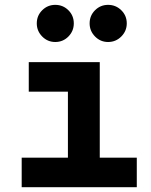

<svg xmlns="http://www.w3.org/2000/svg" viewBox="-20 -775 626 795"><path d="M261.2 0V-517.6H393.1V0ZM69.8 0V-122.1H271V0ZM383.3 0V-122.1H546.4V0ZM99.1 -395.5V-517.6H393.1V-395.5ZM427.5 -601.1Q396.1 -601.1 373.6 -623.8Q351.1 -646.6 351.1 -678.2Q351.1 -710.4 373.6 -732.7Q396.1 -754.9 427.5 -754.9Q459.5 -754.9 482.2 -732.6Q504.9 -710.3 504.9 -678.2Q504.9 -646.6 482.2 -623.8Q459.5 -601.1 427.5 -601.1ZM208.8 -601.1Q177.2 -601.1 154.8 -623.8Q132.3 -646.6 132.3 -678.2Q132.3 -710.4 154.9 -732.7Q177.4 -754.9 208.8 -754.9Q240.7 -754.9 263.2 -732.6Q285.6 -710.3 285.6 -678.2Q285.6 -646.6 263.3 -623.8Q240.9 -601.1 208.8 -601.1Z"/></svg>

Font: Cascadia Code PL
Style: Regular
Weight: 400
Monospace: yes
Designer: Aaron Bell
Foundry: Saja Typeworks
Version: Version 2102.003